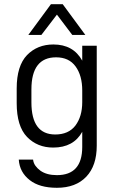

<svg xmlns="http://www.w3.org/2000/svg" viewBox="-20 -726 551 904"><path d="M120.1 122.1Q72.3 85 68.4 25.4H135.7Q137.7 42 147 54.7Q156.2 67.4 170.9 78.1Q200.2 98.6 248 98.6Q367.2 98.6 367.2 -34.2V-105.5Q346.7 -68.4 312.5 -49.8Q278.3 -31.2 230.5 -31.2Q156.2 -31.2 107.4 -81.1Q58.6 -131.8 58.6 -240.2V-309.6Q58.6 -416 107.4 -466.8Q156.2 -516.6 231.4 -516.6Q325.2 -516.6 367.2 -440.4V-510.7H435.5V-40Q435.5 53.7 386.7 105.5Q336.9 158.2 248 158.2Q166 158.2 120.1 122.1ZM335 -134.8Q367.2 -177.7 367.2 -245.1V-299.8Q367.2 -370.1 335.9 -413.1Q304.7 -456.1 244.1 -456.1Q127.9 -456.1 127.9 -304.7V-244.1Q127.9 -92.8 240.2 -92.8Q302.7 -92.8 335 -134.8ZM219.7 -706.1H275.4L381.8 -561.5H320.3L248 -657.2L174.8 -561.5H113.3Z"/></svg>

Font: Dinish
Style: Regular
Weight: 400
Designer: Bert Driehuis
Foundry: Playbeing
Version: Version 3.006; git-39231f3c-release